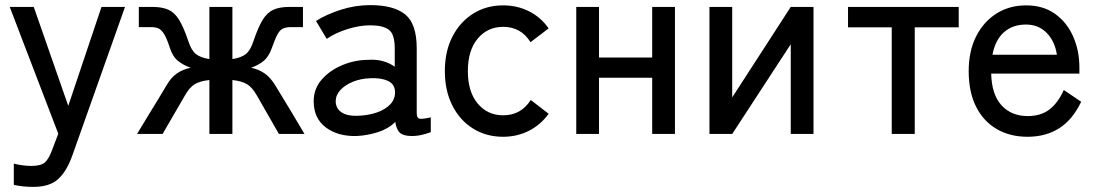

<svg xmlns="http://www.w3.org/2000/svg" viewBox="-20 -524 4290 751"><path d="M111 207Q68 207 34 199V116Q49 120 67.5 122.5Q86 125 103 125Q141 125 156.5 110.5Q172 96 186 57L208 -1L18 -497H112L247 -110L377 -497H469L263 84Q241 146 207.5 176.5Q174 207 111 207Z M516 0Q545 -48 564.5 -80Q584 -112 599.5 -137Q615 -162 630 -188Q648 -220 671.5 -236.5Q695 -253 726 -259Q697 -269 676 -286Q655 -303 644 -338Q632 -375 621.5 -391.5Q611 -408 599.5 -413Q588 -418 569 -418H523V-497H575Q614 -497 638.5 -486Q663 -475 680.5 -446.5Q698 -418 716 -365Q728 -327 746.5 -312.5Q765 -298 799 -293V-497H889V-293Q923 -298 941.5 -312.5Q960 -327 972 -365Q990 -418 1007.5 -446.5Q1025 -475 1049.5 -486Q1074 -497 1113 -497H1165V-418H1119Q1101 -418 1088.5 -413Q1076 -408 1066.5 -391.5Q1057 -375 1044 -338Q1032 -303 1011.5 -286Q991 -269 962 -259Q992 -253 1015.5 -236.5Q1039 -220 1058 -188Q1074 -162 1089 -137Q1104 -112 1123.5 -80Q1143 -48 1171 0H1071L985 -150Q967 -182 946.5 -194.5Q926 -207 889 -211V0H799V-211Q762 -207 741.5 -194.5Q721 -182 703 -150L616 0Z M1375 8Q1302 10 1254.5 -25.5Q1207 -61 1207 -128Q1207 -177 1238.5 -213Q1270 -249 1319.5 -269.5Q1369 -290 1422 -290Q1453 -292 1479 -284.5Q1505 -277 1524 -263V-335Q1524 -391 1500.5 -408Q1477 -425 1428 -425Q1386 -425 1338.5 -410Q1291 -395 1258 -372L1216 -442Q1257 -468 1313.5 -486Q1370 -504 1428 -504Q1520 -504 1565 -467.5Q1610 -431 1610 -335V-82Q1610 -63 1620 -60Q1630 -57 1665 -65V-7Q1652 -2 1632 3Q1612 8 1591 8Q1559 8 1545 -4Q1531 -16 1526 -47Q1499 -20 1458 -7Q1417 6 1375 8ZM1376 -71Q1418 -72 1452.5 -83.5Q1487 -95 1507 -116.5Q1527 -138 1525 -168Q1523 -196 1496.5 -208Q1470 -220 1429 -218Q1392 -217 1361 -204.5Q1330 -192 1311.5 -172Q1293 -152 1293 -127Q1294 -99 1316 -84.5Q1338 -70 1376 -71Z M1948 11Q1882 11 1830.5 -21Q1779 -53 1749.5 -111Q1720 -169 1720 -246Q1720 -323 1749.5 -380.5Q1779 -438 1830.5 -470.5Q1882 -503 1948 -503Q2003 -503 2049 -480Q2095 -457 2126 -413L2055 -359Q2018 -419 1948 -419Q1887 -419 1848.5 -373Q1810 -327 1810 -246Q1810 -165 1848.5 -119Q1887 -73 1948 -73Q2018 -73 2056 -133L2126 -79Q2095 -36 2049 -12.5Q2003 11 1948 11Z M2234 0V-497H2323V-299H2531V-497H2620V0H2531V-220H2323V0Z M2755 0V-497H2844V-143L3073 -497H3162V0H3073V-351L2844 0Z M3468 0V-417H3297V-497H3730V-417H3558V0Z M3999 11Q3931 11 3879 -19Q3827 -49 3798 -106.5Q3769 -164 3769 -246Q3769 -324 3798 -381.5Q3827 -439 3877.5 -471Q3928 -503 3994 -503Q4060 -503 4106.5 -470Q4153 -437 4177.5 -381.5Q4202 -326 4202 -260V-236H3857Q3859 -154 3897.5 -112Q3936 -70 4000 -70Q4051 -70 4084.5 -95.5Q4118 -121 4141 -172L4209 -126Q4175 -55 4122.5 -22Q4070 11 3999 11ZM3862 -310H4114Q4106 -363 4074 -395.5Q4042 -428 3993 -428Q3941 -428 3907 -398Q3873 -368 3862 -310Z"/></svg>

Font: Zen Kaku Gothic Antique Medium
Style: Regular
Weight: 500
Designer: Yoshimichi Ohira
Foundry: Positype
Version: Version 1.002